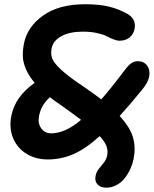

<svg xmlns="http://www.w3.org/2000/svg" viewBox="-20 -721 718 897"><path d="M203.1 23.9Q147.5 23.9 104.5 -2Q61.5 -27.8 41.5 -75.2Q21.5 -122.6 33.2 -181.2Q51.3 -270.5 142.1 -334Q114.7 -366.2 101.1 -398.2Q87.4 -430.2 86.7 -458.3Q85.9 -486.3 91.8 -517.1Q107.4 -595.7 181.4 -648.4Q255.4 -701.2 377.9 -701.2Q444.8 -701.2 490.7 -689.7Q536.6 -678.2 576.2 -655.8Q617.2 -631.3 608.9 -586.9Q604.5 -562 585.9 -546.4Q567.4 -530.8 539.1 -530.8Q525.9 -530.8 509.5 -537.4Q493.2 -543.9 477.8 -552Q462.4 -560.1 432.9 -566.7Q403.3 -573.2 367.2 -573.2Q305.7 -573.2 266.8 -552Q228 -530.8 221.2 -495.1Q215.8 -468.3 224.4 -446.8Q232.9 -425.3 267.1 -393.8Q301.3 -362.3 371.1 -315.9Q425.8 -278.3 453.1 -256.8Q493.2 -301.3 564 -395Q579.6 -416 593.3 -425.5Q606.9 -435.1 625 -435.1Q652.3 -435.1 667.5 -414.3Q682.6 -393.6 676.8 -361.8Q670.9 -334.5 643.1 -300.8Q585 -229.5 539.1 -179.2Q588.9 -124.5 601.8 -77.4Q614.7 -30.3 604 22Q599.1 45.4 588.9 68.1Q578.6 90.8 563.2 110.8Q547.9 130.9 525.1 143.3Q502.4 155.8 476.1 155.8Q448.7 155.8 435.1 140.1Q421.4 124.5 426.8 100.1Q430.2 81.5 441.9 67.4Q453.6 53.2 465.3 38.6Q477.1 23.9 481 3.9Q484.9 -17.6 477.5 -38.1Q470.2 -58.6 445.8 -85Q378.9 -24.9 322 -0.5Q265.1 23.9 203.1 23.9ZM162.1 -178.2Q155.8 -145 172.6 -121.6Q189.5 -98.1 219.2 -98.1Q284.7 -98.1 358.9 -161.1Q324.7 -187 258.8 -233.9Q235.4 -249.5 212.9 -267.1Q189.9 -245.1 178.7 -225.1Q167.5 -205.1 162.1 -178.2Z"/></svg>

Font: Shantell Sans Bouncy
Style: Italic
Weight: 600
Italic angle: -11.31°
Designer: Stephen Nixon, Anya Danilova, Shantell Martin
Foundry: Arrow Type
Version: Version 1.006;[9816181b4]